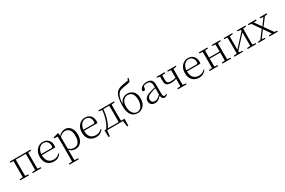

<svg xmlns="http://www.w3.org/2000/svg" viewBox="175 -2551 6729 4536"><g transform="rotate(-30 3539.5 -283.5)"><path d="M130 0Q131 -24 131.5 -64.5Q132 -105 132.5 -148.5Q133 -192 133 -226V-283Q133 -316 132.5 -359.5Q132 -403 131.5 -443.5Q131 -484 130 -508H198Q197 -484 196.5 -443.5Q196 -403 195.5 -359.5Q195 -316 195 -283V-226Q195 -192 195.5 -148.5Q196 -105 196.5 -64.5Q197 -24 198 0ZM469 0Q470 -24 470.5 -64.5Q471 -105 471.5 -148.5Q472 -192 472 -226V-283Q472 -316 471.5 -359.5Q471 -403 470.5 -443.5Q470 -484 469 -508H535Q534 -484 533.5 -443.5Q533 -403 532.5 -359.5Q532 -316 532 -283V-226Q532 -192 532.5 -148.5Q533 -105 533.5 -64.5Q534 -24 535 0ZM46 0V-27L155 -38H175L282 -27V0ZM385 0V-27L493 -38H514L620 -27V0ZM46 -482V-508H163V-470H155ZM502 -470V-508H619V-482L514 -470ZM163 -477V-508H502V-477Z M965 14Q894 14 838 -15Q782 -44 750.5 -103.5Q719 -163 719 -252Q719 -334 751.5 -394.5Q784 -455 838 -488.5Q892 -522 956 -522Q1018 -522 1062.5 -495.5Q1107 -469 1131 -423.5Q1155 -378 1155 -320Q1155 -283 1149 -260H749V-290H1054Q1078 -290 1086.5 -302.5Q1095 -315 1095 -341Q1095 -404 1058.5 -447.5Q1022 -491 955 -491Q907 -491 868 -463Q829 -435 806 -383.5Q783 -332 783 -263Q783 -183 808 -131Q833 -79 877 -54.5Q921 -30 978 -30Q1031 -30 1071.5 -48Q1112 -66 1144 -102L1159 -88Q1126 -41 1078 -13.5Q1030 14 965 14Z M1235 260V233L1347 223H1368L1492 233V260ZM1325 260Q1326 229 1326.5 189.5Q1327 150 1327.5 108.5Q1328 67 1328 32V-278Q1328 -330 1327.5 -374Q1327 -418 1325 -455L1232 -459V-485L1369 -519L1382 -511L1387 -425L1389 -420V-80L1388 -71V32Q1388 66 1388.5 107.5Q1389 149 1389.5 189Q1390 229 1391 260ZM1548 14Q1505 14 1459.5 -4.5Q1414 -23 1375 -75H1362L1374 -108Q1415 -62 1453 -44.5Q1491 -27 1535 -27Q1580 -27 1617 -50Q1654 -73 1676.5 -124Q1699 -175 1699 -257Q1699 -369 1654.5 -425.5Q1610 -482 1539 -482Q1499 -482 1458.5 -462.5Q1418 -443 1371 -389L1362 -420H1374Q1414 -475 1462.5 -498.5Q1511 -522 1559 -522Q1620 -522 1666 -489.5Q1712 -457 1738.5 -398Q1765 -339 1765 -259Q1765 -175 1737.5 -113.5Q1710 -52 1661 -19Q1612 14 1548 14Z M2115 14Q2044 14 1988 -15Q1932 -44 1900.5 -103.5Q1869 -163 1869 -252Q1869 -334 1901.5 -394.5Q1934 -455 1988 -488.5Q2042 -522 2106 -522Q2168 -522 2212.5 -495.5Q2257 -469 2281 -423.5Q2305 -378 2305 -320Q2305 -283 2299 -260H1899V-290H2204Q2228 -290 2236.5 -302.5Q2245 -315 2245 -341Q2245 -404 2208.5 -447.5Q2172 -491 2105 -491Q2057 -491 2018 -463Q1979 -435 1956 -383.5Q1933 -332 1933 -263Q1933 -183 1958 -131Q1983 -79 2027 -54.5Q2071 -30 2128 -30Q2181 -30 2221.5 -48Q2262 -66 2294 -102L2309 -88Q2276 -41 2228 -13.5Q2180 14 2115 14Z M2871 0H2393L2419 -23L2395 158H2362L2359 -30H2904L2901 158H2867L2844 -23ZM2744 0Q2745 -24 2745.5 -64.5Q2746 -105 2746.5 -148.5Q2747 -192 2747 -226V-283Q2747 -316 2746.5 -359.5Q2746 -403 2745.5 -443.5Q2745 -484 2744 -508H2810Q2809 -484 2808.5 -443.5Q2808 -403 2807.5 -359.5Q2807 -316 2807 -283V-226Q2807 -192 2807.5 -148.5Q2808 -105 2808.5 -64.5Q2809 -24 2810 0ZM2467 -482V-508H2569V-470H2559ZM2777 -470V-508H2896V-482L2788 -470ZM2406 -30Q2471 -122 2509 -247Q2547 -372 2555 -508H2588Q2583 -419 2566 -331.5Q2549 -244 2518 -164Q2504 -125 2485.5 -88Q2467 -51 2444 -18V-6ZM2569 -477V-508H2779V-477Z M3247 14Q3175 14 3122.5 -21Q3070 -56 3041 -129Q3012 -202 3012 -316Q3012 -440 3035 -534.5Q3058 -629 3102 -672Q3139 -708 3182 -723Q3225 -738 3287 -749Q3322 -756 3358.5 -761.5Q3395 -767 3425 -773L3446 -827L3469 -821Q3464 -787 3458 -764Q3452 -741 3441 -728Q3427 -715 3387.5 -707.5Q3348 -700 3298 -692Q3256 -686 3224 -678.5Q3192 -671 3168.5 -661Q3145 -651 3127 -634Q3090 -600 3067 -528Q3044 -456 3039 -327L3035 -329Q3052 -385 3080.5 -426Q3109 -467 3152 -489Q3195 -511 3254 -511Q3315 -511 3365 -483.5Q3415 -456 3445 -401Q3475 -346 3475 -264Q3475 -168 3442 -106.5Q3409 -45 3356.5 -15.5Q3304 14 3247 14ZM3247 -16Q3296 -16 3332.5 -46Q3369 -76 3390 -130.5Q3411 -185 3411 -257Q3411 -332 3390.5 -381Q3370 -430 3333 -454Q3296 -478 3247 -478Q3175 -478 3126.5 -421.5Q3078 -365 3078 -258Q3078 -183 3100 -128.5Q3122 -74 3160.5 -45Q3199 -16 3247 -16Z M3718 14Q3660 14 3621 -19Q3582 -52 3582 -114Q3582 -151 3598.5 -180.5Q3615 -210 3652.5 -234Q3690 -258 3752 -276Q3795 -289 3839.5 -300.5Q3884 -312 3924 -321V-297Q3884 -287 3842.5 -275Q3801 -263 3764 -249Q3697 -225 3670.5 -194Q3644 -163 3644 -125Q3644 -78 3671 -54Q3698 -30 3742 -30Q3767 -30 3790.5 -39.5Q3814 -49 3843.5 -72Q3873 -95 3913 -134L3919 -89H3900Q3868 -55 3840 -32Q3812 -9 3783 2.5Q3754 14 3718 14ZM3980 13Q3938 13 3917.5 -17.5Q3897 -48 3895 -102V-106V-350Q3895 -407 3882 -437.5Q3869 -468 3843 -480Q3817 -492 3777 -492Q3747 -492 3717 -483Q3687 -474 3655 -454L3691 -482L3672 -402Q3668 -382 3658 -374Q3648 -366 3632 -366Q3601 -366 3595 -397Q3612 -456 3663 -489Q3714 -522 3790 -522Q3872 -522 3913 -482.5Q3954 -443 3954 -354V-113Q3954 -61 3966 -43Q3978 -25 4000 -25Q4013 -25 4023 -30Q4033 -35 4045 -46L4060 -30Q4045 -8 4024.5 2.5Q4004 13 3980 13Z M4286 -210Q4226 -210 4191.5 -225.5Q4157 -241 4143 -272.5Q4129 -304 4129 -352Q4129 -393 4129.5 -431.5Q4130 -470 4131 -508H4192Q4190 -468 4189.5 -433Q4189 -398 4189 -356Q4189 -294 4213 -270Q4237 -246 4301 -246Q4343 -246 4379 -252Q4415 -258 4459 -272V-244Q4413 -228 4371 -219Q4329 -210 4286 -210ZM4429 0Q4430 -24 4430.5 -64.5Q4431 -105 4431.5 -150.5Q4432 -196 4432 -233V-283Q4432 -316 4431.5 -359.5Q4431 -403 4430.5 -443.5Q4430 -484 4429 -508H4496Q4495 -484 4494.5 -443.5Q4494 -403 4493.5 -359.5Q4493 -316 4493 -283V-226Q4493 -192 4493.5 -148.5Q4494 -105 4494.5 -64.5Q4495 -24 4496 0ZM4055 -482V-508H4276V-482L4171 -470H4150ZM4345 0V-27L4451 -38H4471L4580 -27V0ZM4345 -482V-508H4580V-482L4473 -470H4453Z M4924 14Q4853 14 4797 -15Q4741 -44 4709.5 -103.5Q4678 -163 4678 -252Q4678 -334 4710.5 -394.5Q4743 -455 4797 -488.5Q4851 -522 4915 -522Q4977 -522 5021.5 -495.5Q5066 -469 5090 -423.5Q5114 -378 5114 -320Q5114 -283 5108 -260H4708V-290H5013Q5037 -290 5045.5 -302.5Q5054 -315 5054 -341Q5054 -404 5017.5 -447.5Q4981 -491 4914 -491Q4866 -491 4827 -463Q4788 -435 4765 -383.5Q4742 -332 4742 -263Q4742 -183 4767 -131Q4792 -79 4836 -54.5Q4880 -30 4937 -30Q4990 -30 5030.5 -48Q5071 -66 5103 -102L5118 -88Q5085 -41 5037 -13.5Q4989 14 4924 14Z M5292 0Q5293 -24 5293.5 -64.5Q5294 -105 5294.5 -148.5Q5295 -192 5295 -226V-283Q5295 -316 5294.5 -359.5Q5294 -403 5293.5 -443.5Q5293 -484 5292 -508H5360Q5359 -484 5358.5 -443Q5358 -402 5357.5 -357Q5357 -312 5357 -275V-256Q5357 -207 5357.5 -157Q5358 -107 5358.5 -65.5Q5359 -24 5360 0ZM5641 0Q5643 -24 5643.5 -65.5Q5644 -107 5644.5 -157Q5645 -207 5645 -256V-275Q5645 -312 5644.5 -357Q5644 -402 5643.5 -443Q5643 -484 5641 -508H5708Q5707 -484 5706.5 -443.5Q5706 -403 5705.5 -359.5Q5705 -316 5705 -283V-226Q5705 -192 5705.5 -148.5Q5706 -105 5706.5 -64.5Q5707 -24 5708 0ZM5208 0V-27L5317 -38H5337L5443 -27V0ZM5208 -482V-508H5443V-482L5337 -470H5317ZM5558 0V-27L5666 -38H5687L5792 -27V0ZM5558 -482V-508H5792V-482L5687 -470H5666ZM5325 -252V-282H5675V-252Z M5885 0V-27L5993 -38H6014L6120 -27V0ZM6248 0V-27L6353 -38H6374L6482 -27V0ZM5969 0Q5970 -24 5970.5 -64.5Q5971 -105 5971.5 -148.5Q5972 -192 5972 -226V-283Q5972 -316 5971.5 -359.5Q5971 -403 5970.5 -443.5Q5970 -484 5969 -508H6030V0ZM6010 -45 5980 -61H5986L6170 -262L6355 -465L6383 -447H6377L6193 -246ZM6337 0V-508H6398Q6397 -484 6396.5 -443.5Q6396 -403 6395.5 -359.5Q6395 -316 6395 -283V-226Q6395 -192 6395.5 -148.5Q6396 -105 6396.5 -64.5Q6397 -24 6398 0ZM5885 -482V-508H6120V-482L6015 -470H5994ZM6248 -482V-508H6482V-482L6375 -470H6354Z M6540 0V-27L6627 -37H6643L6734 -27V0ZM6585 0 6793 -273 6814 -253H6813L6720 -127L6629 0ZM6841 0V-27L6954 -38H6970L7069 -27V0ZM6815 -242 6796 -263H6798L6886 -386L6975 -508H7018ZM6949 0 6784 -238 6594 -508H6662L6824 -278L7021 0ZM6547 -479V-508H6766V-479L6666 -470H6644ZM6868 -479V-508H7058V-479L6975 -470H6960Z"/></g></svg>

Font: Early Summer Mincho VF
Style: Regular
Weight: 250
Designer: GuiWonder
Version: Version 1.002